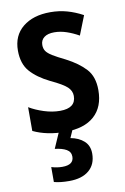

<svg xmlns="http://www.w3.org/2000/svg" viewBox="-89 -607 586 899"><g transform="rotate(-10 204.0 -157.0)"><path d="M374 -156Q374 -76 326 -33Q278 10 188 10Q101 10 36 -21V-134Q66 -116 105 -103.5Q144 -91 181 -91Q256 -91 256 -149Q256 -173 236.5 -191.5Q217 -210 159 -237Q100 -266 67.5 -303Q35 -340 35 -403Q35 -474 84 -514Q133 -554 215 -554Q257 -554 294.5 -543.5Q332 -533 369 -513L333 -422Q305 -438 275.5 -448Q246 -458 217 -458Q186 -458 169 -445Q152 -432 152 -409Q152 -392 160 -380Q168 -368 189 -355Q210 -342 249 -323Q307 -293 340.5 -256.5Q374 -220 374 -156ZM294 132Q294 183 260.5 211.5Q227 240 166 240Q123 240 94 232V161Q120 169 146 169Q200 169 200 130Q200 107 180 95.5Q160 84 125 80L160 0H225L206 43Q245 50 269.5 72Q294 94 294 132Z"/></g></svg>

Font: Noto Sans Bengali Condensed SemiBold
Style: Regular
Weight: 600
Width: 3
Designer: Joana Ranito - Universal Thirst; Jelle Bosma - Monotype Design Team
Foundry: Universal Thirst ehf.
Version: Version 3.000; ttfautohint (v1.8.4.7-5d5b)